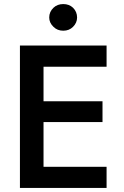

<svg xmlns="http://www.w3.org/2000/svg" viewBox="-20 -924 611 944"><path d="M151 -104V0H504V-104ZM151 -700V-596H504V-700ZM151 -426V-324H484V-426ZM194 -700H78V0H194ZM222 -838Q222 -812 243 -792Q262 -773 291 -773Q320 -773 339 -792Q359 -812 359 -838Q359 -866 339 -886Q320 -904 291 -904Q262 -904 243 -886Q222 -866 222 -838Z"/></svg>

Font: NM-font
Style: Medium
Weight: 500
Designer: ""
Foundry: ""
Version: ""